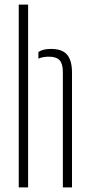

<svg xmlns="http://www.w3.org/2000/svg" viewBox="-20 -820 394 840"><path d="M62 0V-800H103V0ZM255 0V-505Q255 -541 240.8 -556.5Q226.5 -572 194 -572Q167.5 -572 148 -563.5V-592.5Q158.5 -599.5 172.2 -602.8Q186 -606 203 -606Q252 -606 273.5 -580.8Q295 -555.5 295 -503V0Z"/></svg>

Font: Big Shoulders Stencil Text Thin Thin
Style: Regular
Weight: 250
Version: Version 2.001